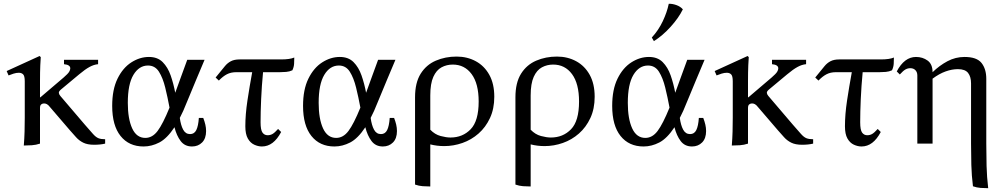

<svg xmlns="http://www.w3.org/2000/svg" viewBox="-20 -754 5278 1008"><path d="M474 6Q439 6 417 -5Q395 -16 379.5 -33.5Q364 -51 347 -70L244 -190Q234 -203 226.5 -207Q219 -211 211 -211Q203 -211 196.5 -206Q190 -201 190 -187V0Q169 7 147.5 8.5Q126 10 105 10Q108 -28 109 -63.5Q110 -99 110 -137V-327Q110 -355 101.5 -363.5Q93 -372 79 -372Q66 -372 51.5 -367.5Q37 -363 25 -358L15 -381L188 -460L194 -454Q193 -446 191.5 -411Q190 -376 190 -328V-243H192L314 -347Q337 -367 343 -377Q349 -387 349 -395Q349 -414 316 -417V-440H495V-417Q473 -415 450 -402.5Q427 -390 396 -364L300 -284Q288 -274 289 -266Q290 -258 297 -250L425 -100Q453 -68 468 -51Q483 -34 496.5 -28.5Q510 -23 532 -23V0Q507 6 474 6Z M1062 -66Q1062 -27 1041 -6Q1020 15 988 15Q950 15 928.5 -13.5Q907 -42 896 -86Q857 -27 816.5 -6Q776 15 734 15Q657 15 613 -40Q569 -95 569 -198Q569 -284 597 -341Q625 -398 669.5 -426.5Q714 -455 762 -455Q807 -455 834 -428Q861 -401 876 -358Q891 -315 900 -267Q913 -304 929 -347Q945 -390 963 -440H1054Q1031 -386 1008.5 -332Q986 -278 968.5 -235.5Q951 -193 942 -172Q933 -152 924 -135Q929 -97 941.5 -73.5Q954 -50 978 -50Q1000 -50 1010.5 -71Q1021 -92 1024 -135H1047Q1054 -117 1058 -100Q1062 -83 1062 -66ZM651 -214Q651 -130 674 -80Q697 -30 743 -30Q780 -30 807.5 -66.5Q835 -103 870 -189Q860 -243 847.5 -294Q835 -345 814.5 -377.5Q794 -410 757 -410Q710 -410 680.5 -361Q651 -312 651 -214Z M1129 -331 1112 -347 1161 -407Q1174 -423 1192 -432.5Q1210 -442 1238 -442H1456Q1502 -442 1525 -452Q1525 -436 1524 -419Q1523 -402 1515 -385Q1500 -378 1482.5 -376.5Q1465 -375 1449 -375H1361Q1354 -302 1351 -233.5Q1348 -165 1348 -112Q1348 -72 1358 -58Q1368 -44 1385 -44Q1399 -44 1410.5 -50.5Q1422 -57 1440 -77L1456 -61Q1416 15 1355 15Q1335 15 1314.5 5.5Q1294 -4 1281 -27Q1268 -50 1268 -91Q1268 -153 1279 -226Q1290 -299 1304 -375H1220Q1192 -375 1171 -364Q1150 -353 1129 -331Z M2064 -66Q2064 -27 2043 -6Q2022 15 1990 15Q1952 15 1930.5 -13.5Q1909 -42 1898 -86Q1859 -27 1818.5 -6Q1778 15 1736 15Q1659 15 1615 -40Q1571 -95 1571 -198Q1571 -284 1599 -341Q1627 -398 1671.5 -426.5Q1716 -455 1764 -455Q1809 -455 1836 -428Q1863 -401 1878 -358Q1893 -315 1902 -267Q1915 -304 1931 -347Q1947 -390 1965 -440H2056Q2033 -386 2010.5 -332Q1988 -278 1970.5 -235.5Q1953 -193 1944 -172Q1935 -152 1926 -135Q1931 -97 1943.5 -73.5Q1956 -50 1980 -50Q2002 -50 2012.5 -71Q2023 -92 2026 -135H2049Q2056 -117 2060 -100Q2064 -83 2064 -66ZM1653 -214Q1653 -130 1676 -80Q1699 -30 1745 -30Q1782 -30 1809.5 -66.5Q1837 -103 1872 -189Q1862 -243 1849.5 -294Q1837 -345 1816.5 -377.5Q1796 -410 1759 -410Q1712 -410 1682.5 -361Q1653 -312 1653 -214Z M2377 -457Q2433 -457 2478 -432.5Q2523 -408 2549 -361Q2575 -314 2575 -246Q2575 -183 2552.5 -134.5Q2530 -86 2492.5 -53Q2455 -20 2408 -3.5Q2361 13 2312 13Q2274 13 2239 4V225Q2219 225 2199 223.5Q2179 222 2159 215V-243Q2159 -320 2188.5 -367Q2218 -414 2268 -435.5Q2318 -457 2377 -457ZM2239 -73Q2263 -48 2293 -40Q2323 -32 2345 -32Q2409 -32 2451 -75.5Q2493 -119 2493 -221Q2493 -315 2456 -365Q2419 -415 2357 -415Q2325 -415 2298 -400.5Q2271 -386 2255 -350.5Q2239 -315 2239 -253Z M2904 -457Q2960 -457 3005 -432.5Q3050 -408 3076 -361Q3102 -314 3102 -246Q3102 -183 3079.5 -134.5Q3057 -86 3019.5 -53Q2982 -20 2935 -3.5Q2888 13 2839 13Q2801 13 2766 4V225Q2746 225 2726 223.5Q2706 222 2686 215V-243Q2686 -320 2715.5 -367Q2745 -414 2795 -435.5Q2845 -457 2904 -457ZM2766 -73Q2790 -48 2820 -40Q2850 -32 2872 -32Q2936 -32 2978 -75.5Q3020 -119 3020 -221Q3020 -315 2983 -365Q2946 -415 2884 -415Q2852 -415 2825 -400.5Q2798 -386 2782 -350.5Q2766 -315 2766 -253Z M3687 -66Q3687 -27 3666 -6Q3645 15 3613 15Q3575 15 3553.5 -13.5Q3532 -42 3521 -86Q3482 -27 3441.5 -6Q3401 15 3359 15Q3282 15 3238 -40Q3194 -95 3194 -198Q3194 -284 3222 -341Q3250 -398 3294.5 -426.5Q3339 -455 3387 -455Q3432 -455 3459 -428Q3486 -401 3501 -358Q3516 -315 3525 -267Q3538 -304 3554 -347Q3570 -390 3588 -440H3679Q3656 -386 3633.5 -332Q3611 -278 3593.5 -235.5Q3576 -193 3567 -172Q3558 -152 3549 -135Q3554 -97 3566.5 -73.5Q3579 -50 3603 -50Q3625 -50 3635.5 -71Q3646 -92 3649 -135H3672Q3679 -117 3683 -100Q3687 -83 3687 -66ZM3276 -214Q3276 -130 3299 -80Q3322 -30 3368 -30Q3405 -30 3432.5 -66.5Q3460 -103 3495 -189Q3485 -243 3472.5 -294Q3460 -345 3439.5 -377.5Q3419 -410 3382 -410Q3335 -410 3305.5 -361Q3276 -312 3276 -214ZM3491 -734Q3509 -735 3530.5 -727.5Q3552 -720 3565 -705Q3543 -660 3501 -613.5Q3459 -567 3413 -538L3402 -557Q3437 -595 3459.5 -642.5Q3482 -690 3491 -734Z M4191 6Q4156 6 4134 -5Q4112 -16 4096.5 -33.5Q4081 -51 4064 -70L3961 -190Q3951 -203 3943.5 -207Q3936 -211 3928 -211Q3920 -211 3913.5 -206Q3907 -201 3907 -187V0Q3886 7 3864.5 8.5Q3843 10 3822 10Q3825 -28 3826 -63.5Q3827 -99 3827 -137V-327Q3827 -355 3818.5 -363.5Q3810 -372 3796 -372Q3783 -372 3768.5 -367.5Q3754 -363 3742 -358L3732 -381L3905 -460L3911 -454Q3910 -446 3908.5 -411Q3907 -376 3907 -328V-243H3909L4031 -347Q4054 -367 4060 -377Q4066 -387 4066 -395Q4066 -414 4033 -417V-440H4212V-417Q4190 -415 4167 -402.5Q4144 -390 4113 -364L4017 -284Q4005 -274 4006 -266Q4007 -258 4014 -250L4142 -100Q4170 -68 4185 -51Q4200 -34 4213.5 -28.5Q4227 -23 4249 -23V0Q4224 6 4191 6Z M4277 -331 4260 -347 4309 -407Q4322 -423 4340 -432.5Q4358 -442 4386 -442H4604Q4650 -442 4673 -452Q4673 -436 4672 -419Q4671 -402 4663 -385Q4648 -378 4630.5 -376.5Q4613 -375 4597 -375H4509Q4502 -302 4499 -233.5Q4496 -165 4496 -112Q4496 -72 4506 -58Q4516 -44 4533 -44Q4547 -44 4558.5 -50.5Q4570 -57 4588 -77L4604 -61Q4564 15 4503 15Q4483 15 4462.5 5.5Q4442 -4 4429 -27Q4416 -50 4416 -91Q4416 -153 4427 -226Q4438 -299 4452 -375H4368Q4340 -375 4319 -364Q4298 -353 4277 -331Z M4796 0V-358Q4796 -375 4786 -385.5Q4776 -396 4759 -396Q4746 -396 4734 -389.5Q4722 -383 4704 -363L4688 -379Q4728 -455 4789 -455Q4824 -455 4850 -436Q4876 -417 4876 -375Q4912 -410 4954 -432.5Q4996 -455 5044 -455Q5108 -455 5133 -423.5Q5158 -392 5158 -340V0Q5158 58 5159.5 116.5Q5161 175 5168 234Q5148 234 5128 232.5Q5108 231 5088 224Q5081 168 5079.5 112Q5078 56 5078 0V-316Q5078 -351 5062.5 -371Q5047 -391 5009 -391Q4978 -391 4944.5 -379Q4911 -367 4876 -341V0Z"/></svg>

Font: Bona Nova
Style: Regular
Weight: 400
Designer: Mateusz Machalski
Foundry: Capitalics
Version: Version 4.001; ttfautohint (v1.8.3)